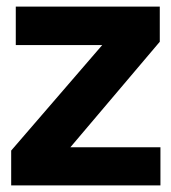

<svg xmlns="http://www.w3.org/2000/svg" viewBox="-20 -564 521 584"><path d="M468 0V-116H194L466 -437V-544H28V-427H291L14 -106V0Z"/></svg>

Font: Plus Jakarta Sans
Style: Bold
Weight: 700
Designer: Gumpita Rahayu
Foundry: Tokotype
Version: Version 2.071;gftools[0.9.30]